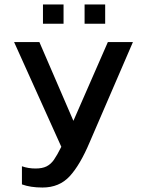

<svg xmlns="http://www.w3.org/2000/svg" viewBox="-20 -662 638 858"><path d="M172 -642H264V-556H172ZM358 -642H450V-556H358ZM78 162V81Q106 91 139 91Q169 91 188 81.5Q207 72 221 52Q235 32 254 -6L43 -474H156L308 -122L462 -474H574L381 -27Q338 75 291.5 125.5Q245 176 170 176Q116 176 78 162Z"/></svg>

Font: Kanit
Style: Regular
Weight: 400
Designer: Katatrad Team
Foundry: Cadson Demak
Version: Version 1.001